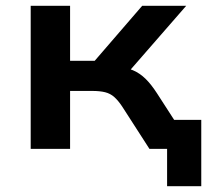

<svg xmlns="http://www.w3.org/2000/svg" viewBox="-20 -514 725 663"><path d="M557 129V0H513V-100H675V129ZM86 0V-494H222V-304H307L471 -494H623L406 -245L387 -284Q417 -281 440 -271Q463 -261 482.5 -242Q502 -223 522 -192L646 0H496L402 -146Q388 -167 374.5 -179Q361 -191 343 -195.5Q325 -200 298 -200H222V0Z"/></svg>

Font: Nunito Sans 10pt SemiExpanded
Style: Bold
Weight: 700
Width: 6
Designer: Vernon Adams
Foundry: Vernon Adams
Version: Version 3.101;gftools[0.9.27]